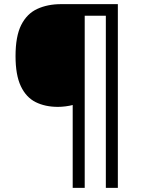

<svg xmlns="http://www.w3.org/2000/svg" viewBox="-20 -780 695 927"><path d="M549 127H491V-704H389V127H331V-273Q316 -269 296.5 -266.5Q277 -264 260 -264Q198 -264 152 -287Q106 -310 80.5 -364Q55 -418 55 -509Q55 -605 82.5 -659.5Q110 -714 160 -737Q210 -760 275 -760H549Z"/></svg>

Font: Noto Sans Deseret
Style: Regular
Weight: 400
Designer: Monotype Design Team
Foundry: Monotype Imaging Inc.
Version: Version 2.001; ttfautohint (v1.8.4.7-5d5b)